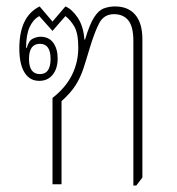

<svg xmlns="http://www.w3.org/2000/svg" viewBox="-20 -572 549 596"><path d="M394 4V-445Q394 -489 378.5 -508.5Q363 -528 334 -528Q303 -528 288.5 -501Q274 -474 258 -421Q248 -387 239 -359.5Q230 -332 215 -308Q200 -284 171 -258V0H143V-268Q184 -300 203.5 -339.5Q223 -379 223 -424Q223 -469 210.5 -490Q198 -511 183 -522L143 -476L102 -522Q83 -512 72 -488Q61 -464 61 -424L63 -423Q69 -446 82 -452Q95 -458 105 -458Q132 -458 145.5 -439Q159 -420 159 -391Q159 -359 143.5 -340Q128 -321 102 -321Q72 -321 56 -347Q40 -373 40 -422Q40 -521 103 -552L143 -505L183 -552Q203 -544 221 -517.5Q239 -491 242 -449H244Q258 -496 272 -518Q286 -540 302.5 -546Q319 -552 337 -552Q378 -552 400 -526Q422 -500 422 -450V-21L403 4ZM104 -342Q137 -342 137 -389Q137 -436 104 -436Q70 -436 70 -389Q70 -342 104 -342Z"/></svg>

Font: Noto Serif Thai ExtraCondensed Thin
Style: Regular
Weight: 100
Width: 2
Designer: Monotype Design Team
Foundry: Monotype Imaging Inc.
Version: Version 2.001; ttfautohint (v1.8.4.7-5d5b)